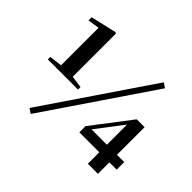

<svg xmlns="http://www.w3.org/2000/svg" viewBox="-169 -1007 1292 1292"><g transform="rotate(45 477.0 -361.5)"><path d="M252 35 769 -726 735 -749 218 12ZM761 0H857V-109H926V-181H857V-444H782L571 -168V-109H761ZM615 -181 698 -290 761 -373V-181ZM165 -306H361V-330L275 -342V-752L267 -758L82 -715V-685L165 -698V-341L74 -330V-306Z"/></g></svg>

Font: Noto Serif CJK HK Black
Style: Regular
Weight: 900
Designer: Ryoko NISHIZUKA 西塚涼子 (kana & ideographs); Frank Grießhammer (Latin, Greek & Cyrillic); Wenlong ZHANG 张文龙 (bopomofo); San
Foundry: Adobe
Version: Version 2.001;hotconv 1.1.0;makeotfexe 2.6.0